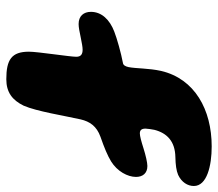

<svg xmlns="http://www.w3.org/2000/svg" viewBox="-62 -618 708 624"><g transform="rotate(90 292.0 -306.0)"><path d="M237.5 27.5C280 27.5 305.5 8 323.5 -29C342 -71.5 356 -160.5 368 -214C375 -244 390 -266 424.5 -278.5C460.5 -291 485.5 -301.5 504.5 -313C537 -333 555 -367 555 -394C555 -416 543 -431 519.5 -431C508.5 -431 484.5 -425.5 462.5 -418.5C439 -411 422 -406.5 413.5 -406.5C402.5 -406.5 398 -412.5 398 -425C398 -430.5 400.5 -447 402 -454C412.5 -494.5 439 -521 490.5 -522C515.5 -522.5 534.5 -525 548.5 -531C572 -542 584.5 -561.5 584.5 -582C584.5 -624.5 519 -640 456 -640C336.5 -640 236 -585 210.5 -475.5C201.5 -435 203 -394.5 198 -369.5C195.5 -358.5 191.5 -352.5 184.5 -351.5C152.5 -345.5 104.5 -332 83 -323.5C43.5 -308.5 18.5 -282 18.5 -247.5C18.5 -224 32 -207.5 58 -207.5C69 -207.5 83.5 -210.5 102.5 -214.5C120 -218 132.5 -220.5 141.5 -220.5C155.5 -220.5 164.5 -215.5 164.5 -200C164.5 -179.5 148 -74.5 148 -46C148 10.5 174 27.5 237.5 27.5Z"/></g></svg>

Font: Gluten
Style: Bold Italic
Weight: 700
Italic angle: -13°
Designer: Tyler Finck
Foundry: Etcetera Type Company
Version: Version 0.920